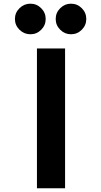

<svg xmlns="http://www.w3.org/2000/svg" viewBox="-20 -1010 543 1030"><path d="M200.9 -850.3Q176.8 -826.2 143.1 -826.2Q109.4 -826.2 84.7 -850.3Q60.1 -874.5 60.1 -908.2Q60.1 -941.9 84.7 -966.1Q109.4 -990.2 143.1 -990.2Q176.8 -990.2 200.9 -966.1Q225.1 -941.9 225.1 -908.2Q225.1 -874.5 200.9 -850.3ZM360.8 -826.2Q327.6 -826.2 303.2 -850.3Q278.8 -874.5 278.8 -908.2Q278.8 -941.9 303.2 -966.1Q327.6 -990.2 360.8 -990.2Q394.5 -990.2 418.7 -966.1Q442.9 -941.9 442.9 -908.2Q442.9 -874.5 418.7 -850.3Q394.5 -826.2 360.8 -826.2ZM178.2 -750H329.1V0H178.2Z"/></svg>

Font: Oakes Grotesk Bold
Style: Regular
Weight: 700
Designer: Samuel Oakes
Foundry: Samuel Oakes
Version: Version 1.000;PS 001.000;hotconv 1.0.88;makeotf.lib2.5.64775